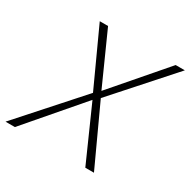

<svg xmlns="http://www.w3.org/2000/svg" viewBox="-153 -800 934 942"><g transform="rotate(30 314.0 -329.0)"><path d="M-4 0 297 -337 150 -658H197L328 -366L580 -658H632L343 -334L497 0H448L312 -306L49 0Z"/></g></svg>

Font: Ysabeau Infant ExtraLight
Style: Italic
Weight: 250
Italic angle: -12°
Designer: Christian Thalmann (Catharsis Fonts)
Version: Version 2.001;gftools[0.9.30]; featfreeze: ss01,ss02,lnum